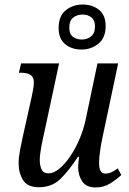

<svg xmlns="http://www.w3.org/2000/svg" viewBox="-20 -815 566 845"><path d="M401 10Q360 10 342 -16.5Q324 -43 324 -79Q324 -94 328 -125H323Q284 -65 246.5 -28Q209 9 151 9Q101 9 81.5 -22.5Q62 -54 62 -96Q62 -122 68 -153.5Q74 -185 80 -212L119 -387Q123 -404 126 -422.5Q129 -441 129 -453Q129 -476 114 -485.5Q99 -495 71 -495H63L73 -536H240L176 -237Q169 -207 162 -170.5Q155 -134 155 -110Q155 -87 163 -69.5Q171 -52 194 -52Q216 -52 241 -72.5Q266 -93 289 -127Q312 -161 329.5 -202Q347 -243 356 -284L409 -536H500L430 -205Q425 -182 420.5 -151Q416 -120 416 -98Q416 -51 443 -51Q457 -51 469.5 -56.5Q482 -62 498 -74L514 -45Q494 -26 465.5 -8Q437 10 401 10ZM338 -597Q296 -597 267 -620.5Q238 -644 238 -692Q238 -744 269 -769.5Q300 -795 344 -795Q387 -795 416 -771.5Q445 -748 445 -700Q445 -649 413.5 -623Q382 -597 338 -597ZM340 -641Q363 -641 380.5 -654.5Q398 -668 398 -699Q398 -726 382 -738.5Q366 -751 344 -751Q319 -751 302 -737.5Q285 -724 285 -693Q285 -665 301 -653Q317 -641 340 -641Z"/></svg>

Font: Noto Serif Condensed
Style: Italic
Weight: 400
Width: 3
Italic angle: -12°
Designer: Monotype Design Team
Foundry: Monotype Imaging Inc.
Version: Version 2.014; ttfautohint (v1.8.4.7-5d5b)